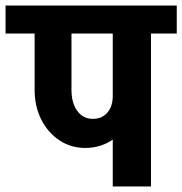

<svg xmlns="http://www.w3.org/2000/svg" viewBox="-55 -673 658 693"><path d="M583 -552H490V0H352V-169Q308 -139 253 -139Q201 -139 159.5 -166.5Q118 -194 94 -241.5Q70 -289 70 -348V-552H-35V-653H583ZM352 -327V-552H203V-349Q203 -301 224 -272.5Q245 -244 280 -244Q313 -244 332.5 -266.5Q352 -289 352 -327Z"/></svg>

Font: Akshar SemiBold
Style: Regular
Weight: 600
Designer: Tall Chai
Foundry: Tall Chai
Version: Version 1.000